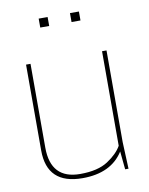

<svg xmlns="http://www.w3.org/2000/svg" viewBox="-82 -780 655 846"><g transform="rotate(-10 245.0 -357.0)"><path d="M219 6Q60 6 60 -146V-530H80V-155Q80 -14 212 -14Q291 -14 336 -43.5Q381 -73 400 -107V-530H420V-120L425 0H410L402 -81Q347 6 219 6ZM330 -680H290V-720H330ZM190 -680H150V-720H190Z"/></g></svg>

Font: Tanohe Sans Thin
Style: Regular
Weight: 100
Designer: Village Type and Design LLC & Cristiano Sobral
Foundry: Cooper Hewitt Smithsonian Design Museum
Version: Version 1.00;September 29, 2021;FontCreator 13.0.0.2655 64-b